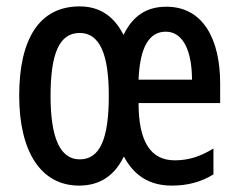

<svg xmlns="http://www.w3.org/2000/svg" viewBox="-20 -570 748 600"><path d="M500 -549C437 -549 395 -520 366 -461C336 -520 291 -550 229 -550C102 -550 40 -447 40 -271C40 -99 106 10 227 10C292 10 338 -21 367 -81C399 -21 447 10 517 10C566 10 608 -1 647 -25V-106C605 -80 568 -69 526 -69C451 -69 413 -127 413 -248H668V-309C668 -447 615 -549 500 -549ZM498 -471C554 -471 580 -407 580 -321H413C417 -424 447 -471 498 -471ZM229 -467C291 -467 320 -402 320 -271C320 -135 292 -72 229 -72C168 -72 138 -139 138 -270C138 -402 165 -467 229 -467Z"/></svg>

Font: Noto Sans Arabic ExtCond Med
Style: Regular
Weight: 500
Width: 2
Designer: Monotype Design Team, Nadine Chahine, Nizar Qandah and Khaled Hosny
Foundry: Monotype Imaging Inc.
Version: Version 2.012